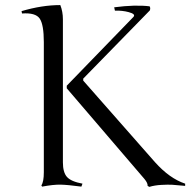

<svg xmlns="http://www.w3.org/2000/svg" viewBox="-20 -728 750 757"><path d="M228 -651.9V-87.9Q228 -48.3 244.1 -30.3Q260.3 -12.2 305.2 -3.9L300.8 7.8Q246.1 0.5 218.3 0Q190.4 -0.5 146 7.8L143.1 2.9Q152.8 -11.2 152.8 -48.8V-562Q152.8 -630.9 136.5 -654.8Q120.1 -678.7 66.9 -674.8L64.9 -684.1Q145.5 -708 217.8 -708Q228 -682.1 228 -651.9ZM570.8 -687 308.1 -418V-410.2L590.8 -88.9Q648.4 -24.4 710 -3.9V4.9Q676.3 1.5 659.4 0.5Q642.6 -0.5 616.2 1Q589.8 2.4 568.8 8.8L562 4.9Q563 -5.9 549.8 -22L243.2 -379.9V-390.1L505.9 -661.1Q516.6 -672.4 487.3 -680.2Q461.9 -687 433.1 -686L430.2 -699.2Q513.2 -710 569.8 -703.1Q574.2 -696.8 570.8 -687Z"/></svg>

Font: Junge
Style: Regular
Weight: 400
Designer: Alexei Vanyashin
Foundry: Cyreal (www.cyreal.org)
Version: Version 1.002